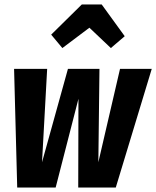

<svg xmlns="http://www.w3.org/2000/svg" viewBox="-20 -839 699 859"><path d="M659 -531 498 0H330L331 -397L229 0H57L43 -531H191L168 -113L284 -531H425L420 -113L517 -531ZM259 -624 209 -684 346 -819H435L538 -677L476 -624L380 -715Z"/></svg>

Font: Fira Sans Extra Condensed
Style: Bold Italic
Weight: 700
Width: 3
Italic angle: -8°
Designer: Carrois Corporate & Edenspiekermann AG
Foundry: Carrois Corporate GbR & Edenspiekermann AG
Version: Version 4.203